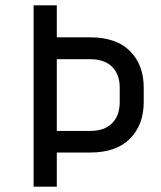

<svg xmlns="http://www.w3.org/2000/svg" viewBox="-20 -700 604 720"><path d="M318 -128H193V0H106V-680H193V-560H318Q416 -560 467.5 -508.5Q519 -457 519 -371V-318Q519 -232 467.5 -180Q416 -128 318 -128ZM318 -478H193V-209H318Q372 -209 400.5 -238Q429 -267 429 -318V-371Q429 -421 400.5 -449.5Q372 -478 318 -478Z"/></svg>

Font: Inria Sans
Style: Regular
Weight: 400
Designer: Black Foundry Team
Foundry: Black Foundry
Version: Version 1.2; ttfautohint (v1.8.3)